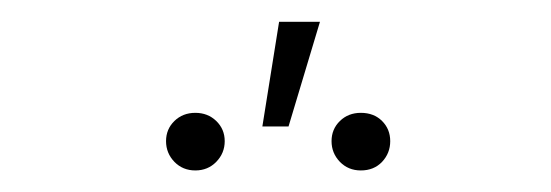

<svg xmlns="http://www.w3.org/2000/svg" viewBox="-20 -781 514 179"><path d="M240.2 -760.7H278.3L249 -663.1H224.6ZM162.1 -675.8Q173.8 -675.8 181.6 -668.2Q189.5 -660.6 189.5 -649.4Q189.5 -638.2 181.6 -630.1Q173.8 -622.1 162.1 -622.1Q150.4 -622.1 142.6 -630.1Q134.8 -638.2 134.8 -649.4Q134.8 -660.6 142.6 -668.2Q150.4 -675.8 162.1 -675.8ZM316.4 -675.8Q328.6 -675.8 336.2 -668.2Q343.8 -660.6 343.8 -649.4Q343.8 -638.2 336.2 -630.1Q328.6 -622.1 316.4 -622.1Q304.7 -622.1 296.9 -630.1Q289.1 -638.2 289.1 -649.4Q289.1 -660.6 296.9 -668.2Q304.7 -675.8 316.4 -675.8Z"/></svg>

Font: Pretendard Std Thin
Style: Regular
Weight: 100
Designer: Base glyphs from Inter by Rasmus Andersson; Hangeul glyphs from Noto Sans CJK(Source Han Sans) by Jang Soo-young and Kan
Foundry: Kil Hyung-jin
Version: Version 1.309